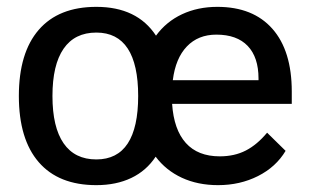

<svg xmlns="http://www.w3.org/2000/svg" viewBox="-20 -530 905 560"><path d="M831 -227H482Q487 -152 522 -113Q557 -74 621 -74Q664 -74 697 -91Q730 -108 759 -143L813 -90Q785 -43 732.5 -16.5Q680 10 616 10Q557 10 510.5 -11.5Q464 -33 434 -73Q407 -32 363 -11Q319 10 261 10Q151 10 93 -57Q35 -124 35 -250Q35 -376 93 -443Q151 -510 261 -510Q380 -510 435 -426Q465 -467 511 -488.5Q557 -510 614 -510Q718 -510 774.5 -446Q831 -382 831 -263ZM383 -250Q383 -342 352.5 -388.5Q322 -435 261 -435Q198 -435 165.5 -388Q133 -341 133 -250Q133 -159 165.5 -112Q198 -65 261 -65Q322 -65 352.5 -111.5Q383 -158 383 -250ZM734 -301Q734 -363 702.5 -396Q671 -429 611 -429Q558 -429 525 -394.5Q492 -360 484 -296H734Z"/></svg>

Font: Sarabun Medium
Style: Regular
Weight: 500
Designer: Suppakit Chalermlarp | Katatrad Co.,Ltd.
Foundry: Cadson Demak Co.,Ltd.
Version: Version 1.000; ttfautohint (v1.6)